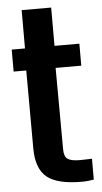

<svg xmlns="http://www.w3.org/2000/svg" viewBox="-55 -805 450 849"><g transform="rotate(-5 170.0 -380.5)"><path d="M273.4 9.2Q164.9 9.2 118.7 -28.6Q72.6 -66.4 72.3 -156.3L71.4 -502.4H15.3V-600H74.3V-770H205.3V-600H315.6V-502.4H201.7L203.3 -141Q203.3 -108.8 218.8 -97.9Q234.4 -86.9 273.7 -86.9Q287.8 -86.9 299.7 -87.5Q311.7 -88 326.8 -88.4V4.2Q314.8 6.2 301.9 7.7Q289 9.2 273.4 9.2Z"/></g></svg>

Font: Big Shoulders Text SC Thin
Style: Regular
Weight: 100
Designer: Patric King
Foundry: XO Type Co
Version: Version 2.002